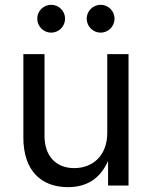

<svg xmlns="http://www.w3.org/2000/svg" viewBox="-20 -771 631 798"><path d="M262.2 6.8C334 6.8 393.6 -22.5 429.2 -102.1V0H514.2V-545.9H425.8V-218.8C425.8 -125.5 366.7 -72.3 288.6 -72.3C212.4 -72.3 165 -122.6 165 -206.5V-545.9H77.1V-199.2C77.1 -61 151.9 6.8 262.2 6.8ZM398.4 -635.3C430.2 -635.3 456.1 -661.6 456.1 -693.4C456.1 -725.1 430.2 -751 398.4 -751C366.2 -751 340.3 -725.1 340.3 -693.4C340.3 -661.6 366.2 -635.3 398.4 -635.3ZM192.9 -635.3C224.6 -635.3 250.5 -661.6 250.5 -693.4C250.5 -725.1 224.6 -751 192.9 -751C160.6 -751 134.8 -725.1 134.8 -693.4C134.8 -661.6 160.6 -635.3 192.9 -635.3Z"/></svg>

Font: Raveo
Style: Regular
Weight: 400
Designer: Jakub Foglar, Rasmus Andersson (Inter)
Foundry: Jakubfoglar.com
Version: Version 1.100;Glyphs 3.2.3 (3260)